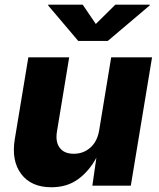

<svg xmlns="http://www.w3.org/2000/svg" viewBox="-20 -790 677 817"><path d="M198.7 6.8Q112.8 6.8 70.3 -49.6Q27.8 -106 43 -198.2L100.6 -545.9H274.4L222.7 -232.4Q214.8 -187 233.9 -161.4Q252.9 -135.7 293.9 -135.7Q335 -135.7 364.5 -161.9Q394 -188 401.9 -234.9L453.1 -545.9H627L536.6 0H373L390.1 -118.7Q359.4 -62 312.5 -27.6Q265.6 6.8 198.7 6.8ZM332 -770 387.7 -688 470.7 -770H617.2L616.7 -766.6L438.5 -615.7H313L185.1 -766.6L185.5 -770Z"/></svg>

Font: Inter Extra Bold
Style: Italic
Weight: 800
Italic angle: -9.39999°
Designer: Rasmus Andersson
Foundry: rsms
Version: Version 4.000;git-3c8e0fc